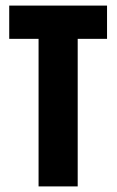

<svg xmlns="http://www.w3.org/2000/svg" viewBox="-20 -667 417 687"><path d="M13 -528V-647H363V-528H258V0H118V-528Z"/></svg>

Font: Squada One
Style: Regular
Weight: 400
Version: Version 1.001